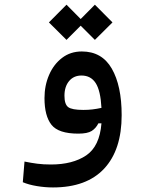

<svg xmlns="http://www.w3.org/2000/svg" viewBox="-20 -572 626 826"><path d="M208 234.4Q173.3 234.4 138.4 228.5Q103.5 222.7 78.1 211.9L85.4 123Q114.3 128.9 140.4 132.3Q166.5 135.7 199.2 135.7Q292.5 135.7 350.6 96.7Q408.7 57.6 416.5 -41.5H403.3Q392.6 -20 374.3 -8.5Q356 2.9 316.9 2.9Q231.4 2.9 201.4 -35.2Q171.4 -73.2 171.4 -149.9Q171.4 -204.1 191.2 -249.8Q210.9 -295.4 247.1 -323Q283.2 -350.6 332 -350.6Q418.5 -350.6 460.9 -276.9Q503.4 -203.1 503.4 -76.7Q503.4 72.8 428 153.6Q352.5 234.4 208 234.4ZM416.5 -107.9Q412.6 -182.1 391.6 -214.6Q370.6 -247.1 330.6 -247.1Q296.9 -247.1 277.1 -223.1Q257.3 -199.2 257.3 -160.2Q257.3 -123.5 273.2 -111.3Q289.1 -99.1 338.4 -99.1Q359.4 -99.1 377.7 -101.3Q396 -103.5 416.5 -107.9ZM388.2 -400.4 327.1 -461.4 266.1 -400.4 190.4 -475.6 266.1 -551.8 327.1 -490.2 388.2 -551.8 463.9 -475.6Z"/></svg>

Font: CaskaydiaMono NF
Style: Regular
Weight: 400
Designer: Aaron Bell
Foundry: Saja Typeworks
Version: Version 2111.001; ttfautohint (v1.8.4);Nerd Fonts 3.1.1